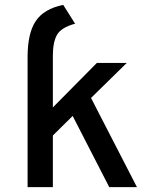

<svg xmlns="http://www.w3.org/2000/svg" viewBox="-20 -770 656 790"><path d="M93.5 0V-535.5Q93.5 -633 127 -683.2Q160.5 -733.5 240 -750L289 -672.5Q232 -657 214.8 -627Q197.5 -597 197.5 -540.5V-328L378.5 -511H501.5L354.5 -367L543.5 0H429.5L279 -293L197.5 -212.5V0Z"/></svg>

Font: Overpass Mono SemiBold
Style: Regular
Weight: 600
Monospace: yes
Designer: Delve Withrington, Dave Bailey
Foundry: Delve Fonts LLC
Version: Version 4.000